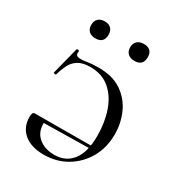

<svg xmlns="http://www.w3.org/2000/svg" viewBox="-143 -647 687 748"><g transform="rotate(30 201.0 -272.5)"><path d="M322 -111 323 -99 92 -95V-110ZM181 -389Q244 -389 284.5 -361.5Q325 -334 345 -289.5Q365 -245 365 -195Q365 -135 338.5 -88.5Q312 -42 266.5 -15Q221 12 164 12Q107 12 75 -15Q43 -42 43 -88Q43 -99 45.5 -104.5Q48 -110 55 -110H104Q98 -60 126 -34Q154 -8 200 -8Q251 -8 280 -45Q309 -82 309 -156Q309 -215 292 -265Q275 -315 240 -345Q205 -375 152 -375Q117 -375 97 -362Q77 -349 67 -328Q57 -307 50 -283Q49 -281 43.5 -282Q38 -283 39 -285L70 -407Q71 -410 77 -409Q83 -408 82 -406Q78 -387 91 -384Q104 -381 128 -385Q152 -389 181 -389ZM112 -481Q93 -481 82.5 -491Q72 -501 72 -519Q72 -537 82.5 -547Q93 -557 112 -557Q130 -557 140 -547Q150 -537 150 -519Q150 -481 112 -481ZM287 -481Q269 -481 258 -491Q247 -501 247 -519Q247 -537 258 -547Q269 -557 287 -557Q326 -557 326 -519Q326 -481 287 -481Z"/></g></svg>

Font: Cormorant Light
Style: Regular
Weight: 300
Designer: Christian Thalmann (Catharsis Fonts)
Foundry: Catharsis Fonts
Version: Version 4.000